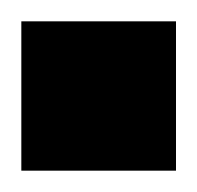

<svg xmlns="http://www.w3.org/2000/svg" viewBox="-40 -160 185 180"><path d="M-20 0V-140H125V0Z"/></svg>

Font: Alkalami
Style: Regular
Weight: 400
Designer: Becca Hirsbrunner Spalinger
Foundry: SIL International
Version: Version 2.000